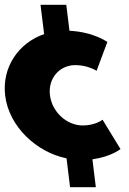

<svg xmlns="http://www.w3.org/2000/svg" viewBox="-30 -656 541 805"><path d="M263.8 129H371.8L357.5 12C436.1 1 475.2 -31 475.2 -31L400.1 -154C400.1 -154 370 -130 317 -130C250 -130 188.2 -186 179.4 -257C170.8 -327 219 -383 286 -383C339 -383 374.9 -359 374.9 -359L420.1 -480C420.1 -480 362.9 -522 261.3 -527L247.9 -636H139.9L155 -513C49.4 -477 -23 -375 -8.3 -255C7.7 -125 122.8 -18 249 8Z"/></svg>

Font: Hussar
Style: BdOpOblOne
Weight: 700
Foundry: Cannot Into Space Fonts
Version: Version 2.00